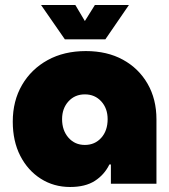

<svg xmlns="http://www.w3.org/2000/svg" viewBox="-20 -734 674 767"><path d="M260 13Q195 13 143 -20Q91 -53 61 -111.5Q31 -170 31 -248Q31 -331 68 -394.5Q105 -458 170.5 -494Q236 -530 323 -530Q408 -530 471 -495.5Q534 -461 569.5 -399.5Q605 -338 605 -257V0H423V-77H417Q397 -36 359 -11.5Q321 13 260 13ZM319 -155Q359 -155 384.5 -183.5Q410 -212 410 -258Q410 -301 384.5 -329Q359 -357 319 -357Q279 -357 253.5 -329Q228 -301 228 -258Q228 -213 253.5 -184Q279 -155 319 -155ZM239 -577 144 -714H281L319 -650L359 -714H495L401 -577Z"/></svg>

Font: MuseoModerno Black
Style: Regular
Weight: 900
Designer: Pablo Cosgaya, Héctor Gatti, Marcela Romero, and the Authors of The MuseoModerno Project.
Foundry: Omnibus-Type Team
Version: Version 1.001